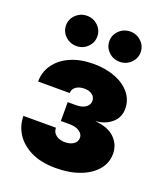

<svg xmlns="http://www.w3.org/2000/svg" viewBox="-137 -825 793 925"><g transform="rotate(20 260.0 -362.5)"><path d="M256.8 7.8Q182.1 7.8 130.6 -17.3Q79.1 -42.5 52.5 -84Q25.9 -125.5 25.9 -175.3H192.4Q192.4 -152.3 210.2 -138.4Q228 -124.5 256.3 -124.5Q283.7 -124.5 300.8 -136.7Q317.9 -148.9 317.9 -168.5Q317.9 -188.5 298.6 -201.2Q279.3 -213.9 247.6 -213.9H203.6V-310.5H247.6Q276.9 -310.5 295.2 -323.2Q313.5 -335.9 313.5 -356.4Q313.5 -375.5 298.1 -387.5Q282.7 -399.4 257.8 -399.4Q231.9 -399.4 214.8 -387.5Q197.8 -375.5 197.8 -355H35.6Q35.6 -404.3 63.2 -443.1Q90.8 -481.9 141.1 -504.2Q191.4 -526.4 258.8 -526.4Q322.3 -526.4 371.1 -507.1Q419.9 -487.8 447.5 -453.6Q475.1 -419.4 475.1 -375Q475.1 -330.1 442.6 -302.2Q410.2 -274.4 361.8 -270.5V-269.5Q427.7 -264.2 460.9 -230.7Q494.1 -197.3 494.1 -150.9Q494.1 -104.5 464.1 -68.6Q434.1 -32.7 380.6 -12.5Q327.1 7.8 256.8 7.8ZM149.4 -578.6Q116.7 -578.6 93 -601.3Q69.3 -624 69.3 -656.2Q69.3 -688 93 -710.7Q116.7 -733.4 149.4 -733.4Q182.6 -733.4 206.1 -710.7Q229.5 -688 229.5 -656.2Q229.5 -624 206.1 -601.3Q182.6 -578.6 149.4 -578.6ZM371.6 -578.6Q338.4 -578.6 314.9 -601.3Q291.5 -624 291.5 -656.2Q291.5 -688 314.9 -710.7Q338.4 -733.4 371.6 -733.4Q404.8 -733.4 428.2 -710.7Q451.7 -688 451.7 -656.2Q451.7 -624 428.2 -601.3Q404.8 -578.6 371.6 -578.6Z"/></g></svg>

Font: Inter Display Extra Bold
Style: Regular
Weight: 800
Designer: Rasmus Andersson
Foundry: rsms
Version: Version 4.000;git-4fc901f